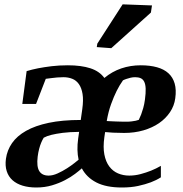

<svg xmlns="http://www.w3.org/2000/svg" viewBox="-20 -835 824 866"><path d="M770.5 -391.6Q766.1 -357.9 746.8 -329.1Q727.5 -300.3 697.3 -279.5Q667 -258.8 627 -247.1Q586.9 -235.4 540 -235.4Q512.2 -235.4 490.2 -236.6Q468.3 -237.8 454.1 -239.3L450.7 -216.3Q444.3 -170.9 450.7 -138.2Q457 -105.5 472.9 -84.2Q488.8 -63 512.2 -53Q535.6 -43 563 -43Q588.9 -43 614.3 -49.8Q639.6 -56.6 661.6 -65.4Q683.6 -74.2 705.6 -86.9V-35.2Q685.1 -22 660.2 -12.7Q635.3 -3.4 603 3.7Q570.8 10.7 529.8 10.7Q459 10.7 414.8 -12Q370.6 -34.7 349.1 -75.7Q337.9 -65.4 318.6 -50.8Q299.3 -36.1 273.2 -22.5Q247.1 -8.8 214.4 1Q181.6 10.7 143.6 10.7Q109.4 10.7 82 2.4Q54.7 -5.9 36.4 -22.2Q18.1 -38.6 10.3 -63Q2.4 -87.4 6.8 -119.1Q12.2 -157.7 34.4 -189.7Q56.6 -221.7 97.7 -244.9Q138.7 -268.1 199.7 -281Q260.7 -293.9 344.2 -293.9L351.1 -342.8Q356.9 -383.8 352.3 -411.4Q347.7 -439 335.7 -455.8Q323.7 -472.7 305.7 -479.7Q287.6 -486.8 266.1 -486.8Q252 -486.8 237.8 -485.6Q223.6 -484.4 211.4 -482.7Q199.2 -481 186.5 -479.5L142.6 -366.2H80.6L100.1 -514.2Q124 -521.5 151.4 -526.9Q178.7 -532.2 212.6 -536.4Q246.6 -540.5 286.1 -540.5Q346.2 -540.5 387.5 -527.1Q428.7 -513.7 450.7 -483.4Q485.4 -512.2 526.9 -526.4Q568.4 -540.5 614.7 -540.5Q656.2 -540.5 688 -531.7Q719.7 -522.9 739.7 -504.6Q759.8 -486.3 767.8 -458.3Q775.9 -430.2 770.5 -391.6ZM199.2 -43Q218.3 -43 240.2 -53Q262.2 -63 282 -75.7Q301.8 -88.4 316.2 -99.9Q330.6 -111.3 334.5 -114.7Q325.2 -156.7 332.5 -209.5L336.9 -240.2Q293 -239.7 262.9 -235.8Q232.9 -231.9 212.2 -226.8Q191.4 -221.7 177.2 -213.9Q170.9 -203.6 165.8 -191.4Q160.6 -179.2 156.5 -163.3Q152.3 -147.5 149.9 -128.4Q144.5 -83.5 157.2 -63.2Q169.9 -43 199.2 -43ZM534.7 -472.7Q519 -450.7 506.1 -424.8Q493.2 -398.9 481 -365.2Q468.8 -331.5 461.4 -289.1Q469.2 -288.6 480 -288.1Q490.7 -287.6 502.4 -287.1Q514.2 -286.6 526.6 -286.4Q539.1 -286.1 550.8 -286.1Q563 -286.1 573.2 -287.4Q583.5 -288.6 591.6 -290.3Q599.6 -292 606 -294.4Q611.3 -305.2 616.7 -318.8Q621.1 -330.6 626 -347.4Q630.9 -364.3 633.8 -386.2Q637.7 -415.5 637 -435.1Q636.2 -454.6 630.6 -466.1Q625 -477.5 614.7 -482.2Q604.5 -486.8 589.8 -486.8Q578.6 -486.8 568.8 -484.4Q559.1 -481.9 550.8 -479.2Q542.5 -476.6 534.7 -472.7ZM418.9 -638.2 533.2 -815.4 665.5 -810.5 660.6 -778.3 481.9 -617.7 416.5 -622.6Z"/></svg>

Font: Noticia Text
Style: Bold Italic
Weight: 700
Italic angle: -8°
Designer: JM Sole
Foundry: JM Sole
Version: Version 1.003